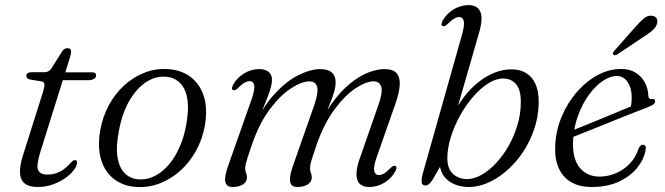

<svg xmlns="http://www.w3.org/2000/svg" viewBox="-20 -738 2657 767"><path d="M144.5 -413 99 -420.5Q92.5 -422.5 88.8 -426.2Q85 -430 85 -435Q85 -442 90.5 -445.8Q96 -449.5 105.5 -449.5H157Q166 -449.5 172.5 -452.8Q179 -456 184 -462.5L229 -534Q234 -541 239.2 -543.2Q244.5 -545.5 250 -545.5Q257 -545.5 260.5 -542.2Q264 -539 264 -532Q264 -527.5 262.5 -520.2Q261 -513 258 -504L141.5 -132Q124 -76 132.5 -58.2Q141 -40.5 169.5 -40.5Q195 -40.5 217.8 -51.5Q240.5 -62.5 264 -89.5Q269 -94.5 272.2 -96.5Q275.5 -98.5 279 -98.5Q284 -98.5 286.2 -95.5Q288.5 -92.5 288 -87.5Q287 -74.5 274.2 -57.8Q261.5 -41 240 -26Q218.5 -11 190.5 -1Q162.5 9 130.5 9Q95.5 9 78.2 -5.5Q61 -20 59.8 -47.5Q58.5 -75 70.5 -113.5L152 -371.5Q159 -394 157.5 -402.5Q156 -411 144.5 -413ZM197 -417.5 207.5 -449H349Q364 -449 364 -437Q364 -428 355.2 -422.8Q346.5 -417.5 331.5 -417.5Z M647 -462Q700.5 -460 738.8 -432.5Q777 -405 793.8 -355Q810.5 -305 798 -234Q788 -180.5 762.8 -135Q737.5 -89.5 700.8 -56.5Q664 -23.5 619.8 -6Q575.5 11.5 527 9Q475.5 6.5 438 -20.8Q400.5 -48 384.5 -98.2Q368.5 -148.5 380.5 -218.5Q390.5 -273 415.2 -318.5Q440 -364 476.2 -397Q512.5 -430 556 -447.2Q599.5 -464.5 647 -462ZM532.5 -21.5Q558 -19.5 582.2 -28.2Q606.5 -37 628.8 -55Q651 -73 669.5 -100Q688 -127 702 -161.5Q716 -196 723.5 -237.5Q735.5 -301.5 728.2 -343.5Q721 -385.5 698.5 -407.2Q676 -429 641.5 -431.5Q616.5 -433.5 592.8 -424.8Q569 -416 547.5 -398Q526 -380 507.8 -353.2Q489.5 -326.5 476 -291.8Q462.5 -257 455 -215.5Q442.5 -151.5 449.5 -109.5Q456.5 -67.5 478.2 -46Q500 -24.5 532.5 -21.5Z M1151 -77.5 1234.5 -315.5Q1253 -369.5 1246.8 -391.2Q1240.5 -413 1216 -413Q1186.5 -413 1144 -386Q1101.5 -359 1059.5 -303.8Q1017.5 -248.5 987.5 -163.5Q976 -130.5 970 -111.5Q964 -92.5 961.8 -82.8Q959.5 -73 959.5 -66Q959.5 -54.5 963 -47Q966.5 -39.5 966.5 -28.5Q966.5 -11.5 950.5 -1.2Q934.5 9 908.5 9Q885 9 880.2 -11Q875.5 -31 892 -77.5L984.5 -339.5Q999 -381 995.5 -397.5Q992 -414 977 -414Q968.5 -414 957.5 -408.2Q946.5 -402.5 931.5 -387Q924.5 -380.5 919.8 -378.2Q915 -376 911 -378Q906.5 -380 906.8 -385.8Q907 -391.5 911.5 -400Q927.5 -428.5 955.8 -445.2Q984 -462 1016 -462Q1039 -462 1052.8 -451Q1066.5 -440 1066.5 -418.5Q1066.5 -405.5 1061.8 -388Q1057 -370.5 1046.5 -343.8Q1036 -317 1019.2 -276.2Q1002.5 -235.5 978 -175L980.5 -201Q1020.5 -299 1071 -356Q1121.5 -413 1171.5 -437.5Q1221.5 -462 1259 -462Q1291 -462 1306.8 -447.2Q1322.5 -432.5 1320.5 -402Q1320 -390 1316 -375Q1312 -360 1302.8 -336Q1293.5 -312 1278 -273.2Q1262.5 -234.5 1239 -175V-201Q1269 -274 1305 -324Q1341 -374 1378.8 -404.5Q1416.5 -435 1451.8 -448.5Q1487 -462 1515 -462Q1550.5 -462 1564.8 -445Q1579 -428 1576.8 -396.5Q1574.5 -365 1558.5 -320.5L1486 -113.5Q1471 -72 1475 -55.2Q1479 -38.5 1493.5 -38.5Q1502.5 -38.5 1513.2 -44.5Q1524 -50.5 1539 -66Q1546 -72.5 1550.8 -74.8Q1555.5 -77 1559.5 -75Q1564 -72.5 1563.8 -66.8Q1563.5 -61 1559 -53Q1543 -24.5 1515 -7.8Q1487 9 1455 9Q1430.5 9 1417.5 -3.2Q1404.5 -15.5 1404 -40Q1403.5 -64.5 1415.5 -100L1490.5 -315.5Q1510 -369.5 1503 -391.2Q1496 -413 1472.5 -413Q1443 -413 1401.2 -385.8Q1359.5 -358.5 1318 -303.2Q1276.5 -248 1246 -163.5Q1235 -130.5 1228.8 -111.5Q1222.5 -92.5 1220.5 -82.8Q1218.5 -73 1218.5 -66Q1218.5 -54 1222 -46.8Q1225.5 -39.5 1225.5 -28.5Q1225.5 -11.5 1209.2 -1.2Q1193 9 1167.5 9Q1151.5 9 1144.2 0.5Q1137 -8 1138.5 -27.2Q1140 -46.5 1151 -77.5Z M1824.5 -595.5Q1836.5 -637 1832.8 -653.5Q1829 -670 1814 -670Q1805.5 -670 1794.8 -664Q1784 -658 1769 -643Q1761.5 -636.5 1757 -634.2Q1752.5 -632 1748 -634Q1743.5 -636.5 1744 -642.2Q1744.5 -648 1748.5 -656Q1759.5 -675 1775.8 -688.8Q1792 -702.5 1811.8 -710Q1831.5 -717.5 1852 -717.5Q1888.5 -717.5 1899.2 -690Q1910 -662.5 1894 -608L1790 -247L1775.5 -246.5Q1793 -292 1819.5 -331.2Q1846 -370.5 1878.8 -399.5Q1911.5 -428.5 1948.5 -444.8Q1985.5 -461 2023 -461Q2057 -461 2081.5 -446.2Q2106 -431.5 2119 -402.8Q2132 -374 2132 -332Q2131.5 -263.5 2106.5 -201.8Q2081.5 -140 2040.5 -92.8Q1999.5 -45.5 1950.2 -18.2Q1901 9 1852.5 9Q1801 9 1767.5 -19.2Q1734 -47.5 1735.5 -102L1752.5 -97L1706 -16.5Q1698 -5.5 1691.8 -1.2Q1685.5 3 1679 3Q1672.5 3 1668.2 -1.2Q1664 -5.5 1664 -15.2Q1664 -25 1668 -41.5ZM1989.5 -424.5Q1959.5 -424 1928.5 -403.8Q1897.5 -383.5 1868.8 -350Q1840 -316.5 1817 -274.8Q1794 -233 1780.8 -189.8Q1767.5 -146.5 1767 -107.5Q1767 -63 1790.2 -42.8Q1813.5 -22.5 1846 -22.5Q1873.5 -22.5 1903.5 -39.5Q1933.5 -56.5 1961.5 -86.2Q1989.5 -116 2011.8 -155.2Q2034 -194.5 2047.2 -239Q2060.5 -283.5 2060.5 -329Q2061 -364 2051.8 -384.8Q2042.5 -405.5 2026.2 -415Q2010 -424.5 1989.5 -424.5Z M2238 -205Q2238 -205 2257.2 -213Q2276.5 -221 2307.8 -233.5Q2339 -246 2375 -260.8Q2411 -275.5 2445.5 -290Q2480 -304.5 2506 -315L2497 -301Q2500.5 -310.5 2502 -322Q2503.5 -333.5 2503.5 -350.5Q2503.5 -386.5 2487 -410.5Q2470.5 -434.5 2444 -434.5Q2417 -434.5 2387.8 -414.5Q2358.5 -394.5 2333 -359.8Q2307.5 -325 2290.2 -279.2Q2273 -233.5 2269.5 -181.5Q2265 -107 2294.5 -69.8Q2324 -32.5 2375 -32.5Q2408 -32.5 2439.2 -45.5Q2470.5 -58.5 2495 -83.5Q2519.5 -108.5 2531.5 -145.5Q2536 -154 2540 -157Q2544 -160 2548.5 -160Q2554.5 -159.5 2557.8 -154.8Q2561 -150 2559 -139Q2553 -102 2525.5 -67.8Q2498 -33.5 2452 -12.2Q2406 9 2344 9Q2294 9 2260.5 -11Q2227 -31 2211 -68.8Q2195 -106.5 2198 -159.5Q2201.5 -219.5 2224.5 -273.8Q2247.5 -328 2284.5 -370.5Q2321.5 -413 2367.2 -437.8Q2413 -462.5 2461.5 -462.5Q2495.5 -462.5 2519.2 -447.8Q2543 -433 2556 -408.8Q2569 -384.5 2570 -355Q2570 -349 2573.5 -345.2Q2577 -341.5 2583 -342.5Q2590 -344 2593.5 -341.5Q2597 -339 2597 -333.5Q2597 -327.5 2591.5 -322.2Q2586 -317 2569.5 -310.5Q2550.5 -303 2519.2 -290.8Q2488 -278.5 2451.2 -263.8Q2414.5 -249 2377.5 -234Q2340.5 -219 2309.8 -207Q2279 -195 2260.5 -187.5Q2242 -180 2242 -180ZM2517.5 -629.5Q2537 -652 2552.5 -664.8Q2568 -677.5 2585 -675Q2599 -673.5 2603.8 -663Q2608.5 -652.5 2603.5 -640Q2598.5 -626.5 2585.2 -615.2Q2572 -604 2552.5 -592L2445 -520Q2441 -518 2436.5 -517.5Q2432 -517 2430 -520Q2426.5 -523 2428.8 -527.2Q2431 -531.5 2434.5 -535.5Z"/></svg>

Font: Fraunces Light
Style: Italic
Weight: 300
Italic angle: -16°
Version: Version 1.000;[b76b70a41]